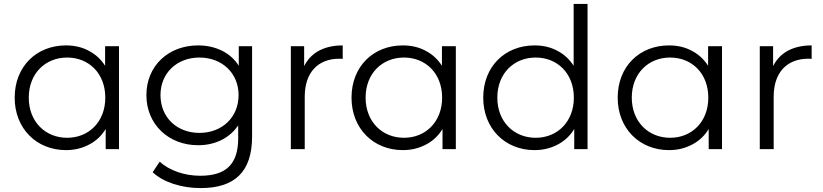

<svg xmlns="http://www.w3.org/2000/svg" viewBox="-20 -762 4204 981"><path d="M317 5C364 5 405 -6 442 -27C474 -45 500 -70 520 -103V0H588V-526H517V-426C497 -457 471 -482 440 -499C404 -520 363 -530 317 -530C167 -530 55 -423 55 -263C55 -105 167 5 317 5ZM323 -58C212 -58 127 -140 127 -263C127 -387 212 -468 323 -468C434 -468 518 -387 518 -263C518 -140 434 -58 323 -58Z M1005 199C1178 199 1268 117 1268 -64V-526H1200V-426C1179 -459 1151 -484 1118 -501C1081 -520 1039 -530 992 -530C842 -530 728 -427 728 -276C728 -126 842 -20 992 -20C1039 -20 1081 -30 1118 -50C1150 -67 1176 -91 1197 -121V-56C1197 76 1136 136 1003 136C922 136 845 109 796 64L760 118C815 170 909 199 1005 199ZM999 -83C884 -83 800 -162 800 -276C800 -389 884 -468 999 -468C1114 -468 1199 -389 1199 -276C1199 -162 1114 -83 999 -83Z M1537 0V-268C1537 -392 1605 -462 1714 -462C1719 -462 1724 -462 1731 -461V-530C1679 -530 1636 -519 1601 -498C1572 -480 1549 -455 1534 -424V-526H1466V0Z M2038 5C2085 5 2126 -6 2163 -27C2195 -45 2221 -70 2241 -103V0H2309V-526H2238V-426C2218 -457 2192 -482 2161 -499C2125 -520 2084 -530 2038 -530C1888 -530 1776 -423 1776 -263C1776 -105 1888 5 2038 5ZM2044 -58C1933 -58 1848 -140 1848 -263C1848 -387 1933 -468 2044 -468C2155 -468 2239 -387 2239 -263C2239 -140 2155 -58 2044 -58Z M2711 5C2758 5 2799 -6 2836 -27C2868 -45 2894 -70 2914 -103V0H2982V-742H2911V-426C2891 -457 2865 -482 2834 -499C2798 -520 2757 -530 2711 -530C2561 -530 2449 -423 2449 -263C2449 -105 2561 5 2711 5ZM2717 -58C2606 -58 2521 -140 2521 -263C2521 -387 2606 -468 2717 -468C2828 -468 2912 -387 2912 -263C2912 -140 2828 -58 2717 -58Z M3398 5C3445 5 3486 -6 3523 -27C3555 -45 3581 -70 3601 -103V0H3669V-526H3598V-426C3578 -457 3552 -482 3521 -499C3485 -520 3444 -530 3398 -530C3248 -530 3136 -423 3136 -263C3136 -105 3248 5 3398 5ZM3404 -58C3293 -58 3208 -140 3208 -263C3208 -387 3293 -468 3404 -468C3515 -468 3599 -387 3599 -263C3599 -140 3515 -58 3404 -58Z M3933 0V-268C3933 -392 4001 -462 4110 -462C4115 -462 4120 -462 4127 -461V-530C4075 -530 4032 -519 3997 -498C3968 -480 3945 -455 3930 -424V-526H3862V0Z"/></svg>

Font: Montserrat Z
Style: Regular
Weight: 400
Designer: Julieta Ulanovsky
Foundry: Julieta Ulanovsky
Version: Version 8.000